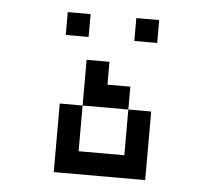

<svg xmlns="http://www.w3.org/2000/svg" viewBox="-40 -668 580 523"><g transform="rotate(5 250.0 -406.0)"><path d="M187.5 -562.5V-625H125V-562.5ZM375 -562.5V-625H312.5V-562.5ZM125 -375V-187.5H375V-375H312.5Q312.5 -375 312.5 -250H187.5Q187.5 -250 187.5 -375ZM187.5 -375H312.5V-437.5H250V-500H187.5Q187.5 -500 187.5 -375Z"/></g></svg>

Font: CalcUnifontExMono
Style: Regular
Weight: 500
Version: Version 15.0.06